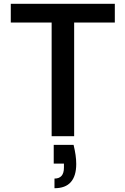

<svg xmlns="http://www.w3.org/2000/svg" viewBox="-20 -720 663 1015"><path d="M369 46Q376 75 379.5 99.5Q383 124 383 147Q383 210 354.5 242.5Q326 275 268 275V224Q293 224 305.5 209.5Q318 195 318 166V145H264V46ZM37 -700H587V-601H372V0H253V-601H37Z"/></svg>

Font: Albert Sans SemiBold
Style: Regular
Weight: 600
Designer: Andreas Rasmussen
Foundry: a.Foundry
Version: Version 1.025